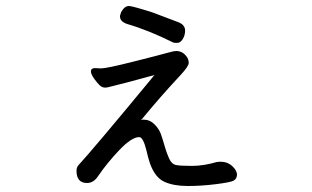

<svg xmlns="http://www.w3.org/2000/svg" viewBox="-20 -568 1040 640"><path d="M606 52Q559 52 528 38Q497 24 480 -23Q473 -44 468 -67Q457 -111 444 -111Q419 -111 378 -68Q337 -25 307 19Q292 42 270 42Q235 42 235 1Q235 -10 242 -18Q286 -65 495 -318Q480 -314 440 -303Q400 -292 375 -286Q350 -280 343.5 -278Q337 -276 330 -276Q321 -276 313 -283Q305 -290 294 -305.5Q283 -321 283 -330Q283 -341 297 -341L317 -340Q335 -340 424.5 -362.5Q514 -385 546 -394Q560 -398 567 -398Q591 -398 605 -375Q609 -367 609 -358Q609 -347 582 -318Q513 -244 454 -172Q450 -171 450 -170Q450 -169 461 -169Q479 -169 494.5 -154Q510 -139 516.5 -120.5Q523 -102 529 -80.5Q535 -59 543.5 -40Q552 -21 566.5 -18Q581 -15 620 -15Q658 -15 703 -28L714 -29Q738 -29 754 -14.5Q770 0 770 15Q769 29 758 34.5Q747 40 699 46Q651 52 606 52ZM571 -425Q562 -425 558 -426Q476 -467 404 -488Q380 -496 380 -513Q380 -517 381.5 -520.5Q383 -524 384 -528Q395 -548 410 -548Q421 -548 490 -526L577 -493Q597 -484 597 -466Q597 -450 589 -437.5Q581 -425 571 -425Z"/></svg>

Font: ToneOZ-Pinyin-WenKai-Medium
Style: Medium
Weight: 700
Designer: Fontworks Inc.
Foundry: ToneOZ
Version: Version 0.240331